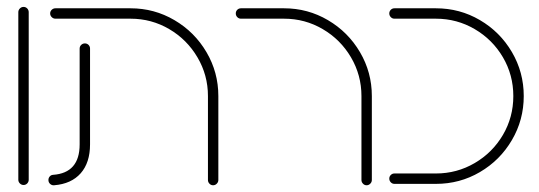

<svg xmlns="http://www.w3.org/2000/svg" viewBox="-20 -543 1593 567"><path d="M34.1 -12.2V-507Q34.1 -513.3 38.7 -518Q43.3 -522.6 49.6 -522.6Q55.9 -522.6 60.4 -518Q64.8 -513.3 64.8 -507V-12.2Q64.8 -5.9 60.4 -1.3Q55.9 3.3 49.6 3.3Q43.3 3.3 38.7 -1.3Q34.1 -5.9 34.1 -12.2Z M123 -11.5Q123 -17.4 126.9 -21.9Q130.7 -26.3 136.7 -26.7Q215.2 -32.2 215.2 -116.7V-399.6Q215.2 -405.9 219.8 -410.4Q224.4 -414.8 230.7 -414.8Q237 -414.8 241.5 -410.4Q245.9 -405.9 245.9 -399.6V-116.7Q245.9 -62.6 218.3 -31.3Q190.7 0 140 4.1Q133.3 4.8 128.1 0.2Q123 -4.4 123 -11.5ZM609.3 4.1Q603 4.1 598.5 -0.6Q594.1 -5.2 594.1 -11.5V-259.3Q594.1 -321.1 563.1 -373.7Q532.2 -426.3 479.8 -457Q427.4 -487.8 365.6 -487.8H143.7Q137.4 -487.8 132.8 -492.4Q128.1 -497 128.1 -503.3Q128.1 -509.6 132.8 -514.1Q137.4 -518.5 143.7 -518.5H365.6Q435.6 -518.5 495.2 -483.5Q554.8 -448.5 589.8 -388.9Q624.8 -329.3 624.8 -259.3V-11.5Q624.8 -5.2 620.2 -0.6Q615.6 4.1 609.3 4.1Z M1062.6 4.1Q1056.3 4.1 1051.9 -0.6Q1047.4 -5.2 1047.4 -11.5V-259.3Q1047.4 -321.1 1016.5 -373.7Q985.6 -426.3 933.1 -457Q880.7 -487.8 818.9 -487.8H691.5Q685.2 -487.8 680.7 -492.4Q676.3 -497 676.3 -503.3Q676.3 -509.6 680.7 -514.1Q685.2 -518.5 691.5 -518.5H818.9Q888.9 -518.5 948.5 -483.5Q1008.1 -448.5 1043.1 -388.9Q1078.1 -329.3 1078.1 -259.3V-11.5Q1078.1 -5.2 1073.5 -0.6Q1068.9 4.1 1062.6 4.1Z M1129.6 -15.6Q1129.6 -21.9 1134.1 -26.3Q1138.5 -30.7 1144.8 -30.7H1267.4Q1329.3 -30.7 1381.9 -61.5Q1434.4 -92.2 1465.2 -144.6Q1495.9 -197 1495.9 -259.3Q1495.9 -321.5 1465.2 -373.9Q1434.4 -426.3 1381.9 -457Q1329.3 -487.8 1267.4 -487.8H1144.8Q1138.5 -487.8 1134.1 -492.4Q1129.6 -497 1129.6 -503.3Q1129.6 -509.6 1134.1 -514.1Q1138.5 -518.5 1144.8 -518.5H1267.4Q1337.8 -518.5 1397.2 -483.7Q1456.7 -448.9 1491.7 -389.3Q1526.7 -329.6 1526.7 -259.3Q1526.7 -188.9 1491.7 -129.3Q1456.7 -69.6 1397.2 -34.8Q1337.8 0 1267.4 0H1144.8Q1138.5 0 1134.1 -4.6Q1129.6 -9.3 1129.6 -15.6Z"/></svg>

Font: 26F Galaxy Hebrew Ultra Light
Style: Regular
Weight: 200
Designer: C₂₉H₂₅N₃O₅
Version: Version 1.000